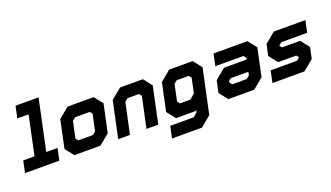

<svg xmlns="http://www.w3.org/2000/svg" viewBox="-115 -1357 3726 2163"><g transform="rotate(-20 1748.5 -275.0)"><path d="M-34.5 0 -4.5 -141.5H130.5L229.5 -608.5H94.5L124.5 -750H400.5L271.5 -141.5H406.5L376.5 0ZM43.5 -71H329H183.5L312.5 -679.5H172.5H312.5L183.5 -71H43.5Z M557 0 476 -103 547 -437 672 -540H984.5L1065.5 -437L994.5 -103L869.5 0ZM612 -71H850.5L931 -141L987 -403L935.5 -470H693L612.5 -403L556.5 -141ZM612 -71 556.5 -141 612.5 -403 693 -470H935.5L987 -403L931 -141L850.5 -71ZM656 -141.5H830.5L867.5 -172L909.5 -368L885.5 -398.5H711L674 -368L632 -172Z M1082.5 0 1175.5 -437 1300.5 -540H1574.5L1655.5 -437L1562.5 0H1421.5L1500 -368L1476 -398.5H1339L1302 -368L1223.5 0ZM1169 -71H1168.5L1238 -396L1327.5 -470H1521L1578.5 -397L1509 -71H1508.5L1578 -397L1521 -470H1327.5L1238.5 -396Z M1655 200 1685 59H1966L2015 18.5L2021 -10L2009 0H1775.5L1694.5 -103L1765.5 -437L1890 -540H2171.5L2253 -437L2139 97L2014.5 200ZM1732.5 130H1987L2082 47L2176.5 -399L2123 -470H1909.5L1827 -402L1773 -148L1833 -71H2006L2127.5 -167L2082 47L1987 130H1732.5ZM1833 -71 1773 -148 1827 -402 1909.5 -470H2123L2176.5 -399L2127.5 -167L2006 -71ZM1874.5 -141.5H1999L2059.5 -191.5L2097 -368.5L2072.5 -399H1929L1892 -368.5L1850.5 -172Z M2403 0 2322 -103 2352.5 -245.5 2477 -348.5H2749L2753.5 -368L2729.5 -398.5H2392L2422 -540H2828.5L2909.5 -437L2838.5 -103L2713.5 0ZM2454.5 -69 2403.5 -132 2423.5 -225 2487.5 -278H2806L2776 -137L2693 -69ZM2454.5 -69H2693L2776 -137L2833 -403L2781.5 -467H2469H2781.5L2833 -403L2806 -278H2487.5L2423.5 -225L2403.5 -132ZM2502 -141.5H2674.5L2711.5 -172L2720 -212H2507L2481.5 -191L2477.5 -172Z M2931.5 0 2961.5 -141.5H3276.5L3313.5 -172L3313 -169.5L3290 -199.5H3072L2991 -302.5L3019.5 -437L3144.5 -540H3523L3493 -398.5H3183L3146 -368L3146.5 -371L3170.5 -340.5H3387.5L3468.5 -237.5L3440 -103L3315 0ZM3024 -72.5H3301L3376 -134.5L3393 -213L3343.5 -272.5H3112.5L3068 -329.5L3085 -408L3159.5 -469.5H3431H3159.5L3085 -408L3068 -329.5L3112.5 -272.5H3343.5L3393 -213L3376 -134.5L3301 -72.5H3024Z"/></g></svg>

Font: Tourney Black
Style: Italic
Weight: 900
Italic angle: -12°
Version: Version 1.015